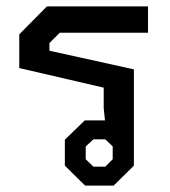

<svg xmlns="http://www.w3.org/2000/svg" viewBox="-20 -578 531 598"><path d="M182 -62V-143L244 -203H307L303 -241V-305L40 -366V-471L126 -558H441V-476H166L134 -444V-420L397 -362V-62L334 0H245ZM308 -59 331 -82V-122L308 -144H271L247 -122V-82L271 -59Z"/></svg>

Font: Chakra Petch Medium
Style: Regular
Weight: 500
Designer: Katatrad Aksorn Co.,Ltd.
Foundry: Cadson Demak Co.,Ltd.
Version: Version 1.000; ttfautohint (v1.6)